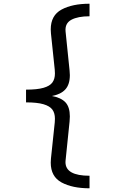

<svg xmlns="http://www.w3.org/2000/svg" viewBox="-20 -877 655 1036"><path d="M463.1 -789.2Q400.5 -789.2 365.1 -770.3Q329.7 -751.3 333.8 -707.2L355.4 -496.9Q356.9 -484.1 356.9 -471.8Q356.9 -421.5 332.6 -394.6Q308.2 -367.7 259.5 -359Q309.2 -350.3 333.1 -324.9Q356.9 -299.5 356.9 -248.7Q356.9 -235.9 355.4 -221L333.8 -10.8Q333.3 -7.7 333.3 -2.1Q333.3 71.3 463.1 71.3V139Q370.3 139 312.1 107.4Q253.8 75.9 253.8 0.5Q253.8 -13.3 254.9 -21L275.4 -215.9Q276.4 -223.1 276.4 -236.4Q276.4 -266.7 262.6 -285.6Q248.7 -304.6 214.6 -314.6Q180.5 -324.6 120.5 -324.6V-393.3Q180.5 -393.3 214.6 -403.1Q248.7 -412.8 262.6 -431.8Q276.4 -450.8 276.4 -480.5Q276.4 -493.8 275.4 -501L254.9 -696.9Q253.8 -704.6 253.8 -718.5Q253.8 -793.8 312.1 -825.4Q370.3 -856.9 463.1 -856.9Z"/></svg>

Font: Fira Code
Style: Regular
Weight: 400
Designer: Carrois Corporate, Edenspiekermann AG, Nikita Prokopov
Foundry: Carrois Corporate, Edenspiekermann AG, Nikita Prokopov
Version: Version 5.002